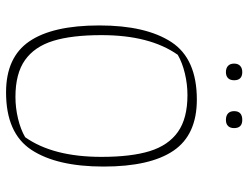

<svg xmlns="http://www.w3.org/2000/svg" viewBox="-113 -697 820 634"><g transform="rotate(90 297.0 -380.0)"><path d="M190 -743Q190 -756 197.5 -763Q205 -770 218 -770Q245 -770 245 -743Q245 -730 238 -723Q231 -716 218 -716Q205 -716 197.5 -723Q190 -730 190 -743ZM347 -743Q347 -770 376 -770Q403 -770 403 -743Q403 -730 396 -723Q389 -716 376 -716Q362 -716 354.5 -723Q347 -730 347 -743ZM64 -298Q64 -452 119 -536Q174 -620 309 -620Q425 -620 477.5 -543Q530 -466 530 -312Q530 -158 475 -74Q420 10 285 10Q169 10 116.5 -67Q64 -144 64 -298ZM433 -53Q498 -145 498 -305Q498 -403 479 -464.5Q460 -526 415.5 -557.5Q371 -589 294 -589Q258 -589 222.5 -580.5Q187 -572 161 -557Q96 -465 96 -305Q96 -207 115 -145.5Q134 -84 178.5 -52.5Q223 -21 300 -21Q336 -21 371.5 -29.5Q407 -38 433 -53Z"/></g></svg>

Font: Athiti ExtraLight
Style: Regular
Weight: 250
Version: Version 1.032